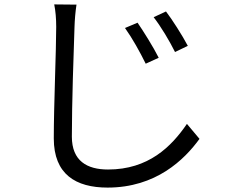

<svg xmlns="http://www.w3.org/2000/svg" viewBox="-20 -793 1040 871"><path d="M327 -772 226 -773C232 -744 235 -708 235 -671C235 -567 224 -313 224 -165C224 -2 324 58 468 58C687 58 816 -68 885 -163L828 -231C757 -127 653 -24 470 -24C375 -24 306 -63 306 -173C306 -322 314 -559 318 -671C319 -704 322 -739 327 -772ZM733 -741 677 -715C711 -671 748 -609 774 -557L832 -585C808 -631 760 -706 733 -741ZM604 -690 547 -666C580 -620 615 -557 641 -504L700 -531C676 -579 629 -654 604 -690Z"/></svg>

Font: DAIFUKU Sans JP
Style: Regular
Weight: 400
Designer: Original font ‘Source Han Sans JP’ : Ryoko NISHIZUKA  (kana, bopomofo & ideographs); Paul D. Hunt (Latin, Greek & Cyrill
Foundry: Daifuku
Version: Version 1.001